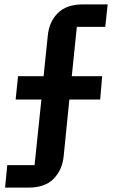

<svg xmlns="http://www.w3.org/2000/svg" viewBox="-20 -718 524 872"><path d="M13 32H137L168 -266H51L62 -372H178L197 -556Q203 -619 242.5 -658.5Q282 -698 356 -698H469L458 -596H329L306 -372H444L435 -266H295L269 -7Q262 55 223 94.5Q184 134 110 134H3Z"/></svg>

Font: IBM Plex Sans Hebrew SemiBold
Style: Regular
Weight: 600
Designer: Mike Abbink, Paul van der Laan, Pieter van Rosmalen, Yanek Iontef
Foundry: Bold Monday
Version: Version 1.2